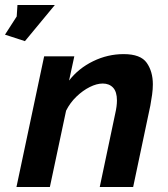

<svg xmlns="http://www.w3.org/2000/svg" viewBox="-70 -750 672 770"><path d="M-50 -611 -3 -684 0 -730H150L30 -585ZM107 -524H228L207 -427Q245 -476 303.5 -504.5Q362 -533 426 -533Q494 -533 518.5 -498Q543 -463 543 -412Q543 -392 540 -370.5Q537 -349 533 -327L464 0H330L392 -294Q399 -324 399 -347Q399 -382 383.5 -398.5Q368 -415 342 -415Q318 -415 290 -401Q262 -387 236.5 -362.5Q211 -338 195 -306L130 0H-4Z"/></svg>

Font: Raleway
Style: Bold Italic
Weight: 700
Italic angle: -12°
Designer: Matt McInerney, Pablo Impallari, Rodrigo Fuenzalida
Foundry: Matt McInerney, Pablo Impallari, Rodrigo Fuenzalida
Version: Version 4.101;RELEASE